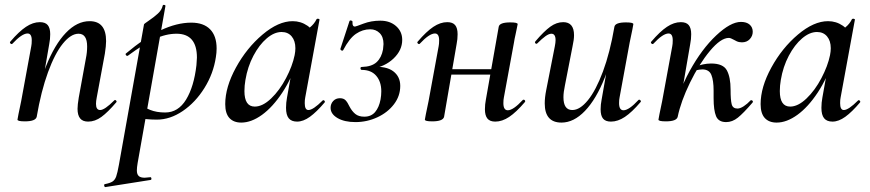

<svg xmlns="http://www.w3.org/2000/svg" viewBox="-20 -485 3534 780"><path d="M295 -43Q295 -59 300 -89L329 -248Q334 -272 334 -296Q334 -348 299 -348Q268 -348 235.5 -308Q203 -268 175 -191.5Q147 -115 129 -10L113 -11Q132 -128 167 -216Q202 -304 247.5 -351.5Q293 -399 344 -399Q411 -399 411 -318Q411 -299 406 -267L373 -89Q370 -74 370 -63Q370 -38 387 -38Q405 -38 444 -77Q446 -79 447 -79Q450 -79 452.5 -75.5Q455 -72 452 -69Q418 -29 392 -10Q366 9 338 9Q316 9 305.5 -4Q295 -17 295 -43ZM51 1 55 -21Q65 -68 66 -74L107 -297Q109 -306 109 -321Q109 -349 92 -349Q69 -349 30 -307Q29 -306 27 -306Q24 -306 21.5 -309.5Q19 -313 22 -316Q57 -357 85.5 -376Q114 -395 142 -395Q164 -395 174 -383Q184 -371 184 -346Q184 -326 180 -306L129 -10Q124 8 81 8Q51 8 51 1Z M406 263Q427 259 437 252.5Q447 246 452 232Q457 218 463 185L565 -386Q565 -388 585 -401.5Q605 -415 621 -429.5Q637 -444 641 -462Q642 -466 647.5 -465Q653 -464 652 -460L539 178Q536 196 536 207Q536 223 543.5 230Q551 237 568 237Q572 237 590 235Q594 234 595 239.5Q596 245 592 246L408 275Q405 276 403.5 270Q402 264 406 263ZM529 -8 539 -67Q564 -49 590 -38.5Q616 -28 651 -28Q704 -28 736 -80.5Q768 -133 778 -220Q780 -242 780 -251Q780 -348 697 -348Q654 -348 608 -326.5Q562 -305 500 -259Q499 -258 497 -258Q493 -258 491 -262Q489 -266 492 -268Q640 -393 757 -393Q807 -393 833.5 -366Q860 -339 860 -288Q860 -271 857 -253Q847 -186 810.5 -127.5Q774 -69 722.5 -34Q671 1 617 1Q572 1 529 -8Z M895 -62Q895 -131 938.5 -210.5Q982 -290 1046.5 -344.5Q1111 -399 1169 -399Q1202 -399 1229 -380.5Q1256 -362 1259 -326L1205 -357Q1221 -359 1239 -373.5Q1257 -388 1266 -407Q1268 -409 1271 -409Q1274 -409 1276.5 -407.5Q1279 -406 1278 -405L1220 -89Q1218 -80 1218 -66Q1218 -38 1233 -38Q1252 -38 1291 -77Q1292 -78 1294 -78Q1297 -78 1299 -74.5Q1301 -71 1299 -69Q1266 -30 1239 -10.5Q1212 9 1187 9Q1164 9 1153 -4.5Q1142 -18 1142 -47Q1142 -68 1146 -89L1171 -229L1191 -246Q1166 -168 1127 -109Q1088 -50 1044.5 -18.5Q1001 13 960 13Q929 13 912 -5.5Q895 -24 895 -62ZM1177 -261Q1180 -276 1180 -289Q1180 -319 1165 -337Q1150 -355 1124 -355Q1094 -355 1063.5 -329Q1033 -303 1009.5 -258.5Q986 -214 977 -160Q973 -137 973 -115Q973 -52 1015 -52Q1047 -52 1081.5 -85Q1116 -118 1142 -167.5Q1168 -217 1177 -261Z M1525 -401Q1564 -401 1589 -379Q1614 -357 1614 -323Q1614 -281 1579 -247.5Q1544 -214 1489 -205L1493 -213Q1549 -217 1577.5 -195.5Q1606 -174 1606 -136Q1606 -95 1580.5 -61.5Q1555 -28 1513 -8.5Q1471 11 1424 11Q1379 11 1351 -5.5Q1323 -22 1323 -47Q1323 -63 1333.5 -74.5Q1344 -86 1361 -86Q1376 -86 1384 -77.5Q1392 -69 1400 -52Q1410 -33 1423.5 -22Q1437 -11 1460 -11Q1488 -11 1504 -30Q1520 -49 1526 -81Q1529 -98 1529 -114Q1529 -153 1508.5 -177Q1488 -201 1450 -201Q1445 -201 1444.5 -207Q1444 -213 1450 -213Q1490 -214 1510 -232.5Q1530 -251 1536 -284Q1538 -300 1538 -306Q1538 -335 1522.5 -350.5Q1507 -366 1484 -366Q1453 -366 1426 -347.5Q1399 -329 1374 -281Q1372 -279 1371 -279Q1368 -279 1365 -281.5Q1362 -284 1363 -287L1400 -400Q1402 -402 1404 -402Q1407 -402 1410 -400Q1413 -398 1412 -396V-391Q1412 -377 1422 -377Q1425 -377 1456.5 -389Q1488 -401 1525 -401Z M1706 1 1710 -21Q1720 -68 1721 -74L1762 -297Q1764 -306 1764 -321Q1764 -349 1747 -349Q1724 -349 1685 -307Q1684 -306 1682 -306Q1679 -306 1676.5 -309.5Q1674 -313 1677 -316Q1712 -357 1740.5 -376Q1769 -395 1797 -395Q1819 -395 1829 -383Q1839 -371 1839 -346Q1839 -326 1835 -306L1784 -10Q1779 8 1736 8Q1706 8 1706 1ZM1780 -204H2019L2016 -182H1777ZM1950 -41Q1950 -61 1954 -81L2006 -376Q2009 -394 2053 -394Q2083 -394 2083 -387L2079 -367Q2078 -360 2074 -343Q2070 -326 2068 -312L2027 -89Q2025 -80 2025 -66Q2025 -37 2043 -37Q2065 -37 2104 -79Q2105 -80 2107 -80Q2111 -80 2113 -76.5Q2115 -73 2112 -70Q2077 -29 2048.5 -10Q2020 9 1992 9Q1970 9 1960 -3.5Q1950 -16 1950 -41Z M2193 -65Q2193 -89 2199 -119L2234 -297Q2237 -312 2237 -322Q2237 -348 2220 -348Q2210 -348 2196 -338Q2182 -328 2163 -309Q2161 -307 2159 -307Q2156 -307 2154 -310.5Q2152 -314 2155 -317Q2190 -358 2215.5 -376.5Q2241 -395 2268 -395Q2312 -395 2312 -342Q2312 -324 2306 -297L2275 -138Q2269 -110 2269 -90Q2269 -38 2305 -38Q2336 -38 2368.5 -78Q2401 -118 2429.5 -194.5Q2458 -271 2476 -376L2492 -375Q2472 -258 2437 -170Q2402 -82 2356.5 -34.5Q2311 13 2261 13Q2193 13 2193 -65ZM2420 -41Q2420 -60 2424 -80L2476 -376Q2479 -394 2523 -394Q2553 -394 2553 -387L2549 -365Q2539 -318 2538 -312L2497 -89Q2495 -80 2495 -66Q2495 -37 2513 -37Q2535 -37 2574 -79Q2575 -80 2577 -80Q2580 -80 2582.5 -76.5Q2585 -73 2582 -70Q2547 -29 2518.5 -10Q2490 9 2462 9Q2440 9 2430 -3Q2420 -15 2420 -41Z M2990 -396Q3013 -396 3025.5 -385Q3038 -374 3038 -356Q3038 -339 3026 -326Q3014 -313 2994 -313Q2982 -313 2972.5 -317.5Q2963 -322 2962 -323Q2948 -331 2941 -331Q2908 -331 2864 -278Q2820 -225 2783 -149Q2746 -73 2733 -10L2716 -12Q2733 -108 2782 -197Q2831 -286 2889.5 -341Q2948 -396 2990 -396ZM2655 1 2659 -21Q2669 -68 2670 -74L2711 -297Q2713 -306 2713 -321Q2713 -349 2696 -349Q2673 -349 2634 -307Q2633 -306 2631 -306Q2628 -306 2625.5 -309.5Q2623 -313 2626 -316Q2661 -357 2689.5 -376Q2718 -395 2746 -395Q2768 -395 2778 -383Q2788 -371 2788 -346Q2788 -326 2784 -306L2733 -10Q2728 8 2685 8Q2655 8 2655 1ZM2879 -86V-117Q2879 -158 2870 -180.5Q2861 -203 2833 -203Q2824 -203 2804 -199L2800 -212Q2836 -227 2869 -227Q2918 -227 2933 -199Q2948 -171 2948 -121Q2948 -79 2952.5 -61.5Q2957 -44 2976 -44Q2987 -44 3001.5 -53.5Q3016 -63 3029 -77Q3030 -78 3032 -78Q3036 -78 3038 -74.5Q3040 -71 3037 -68Q3000 -25 2977.5 -7Q2955 11 2930 11Q2899 11 2889 -13Q2879 -37 2879 -86Z M3070 -62Q3070 -131 3113.5 -210.5Q3157 -290 3221.5 -344.5Q3286 -399 3344 -399Q3377 -399 3404 -380.5Q3431 -362 3434 -326L3380 -357Q3396 -359 3414 -373.5Q3432 -388 3441 -407Q3443 -409 3446 -409Q3449 -409 3451.5 -407.5Q3454 -406 3453 -405L3395 -89Q3393 -80 3393 -66Q3393 -38 3408 -38Q3427 -38 3466 -77Q3467 -78 3469 -78Q3472 -78 3474 -74.5Q3476 -71 3474 -69Q3441 -30 3414 -10.5Q3387 9 3362 9Q3339 9 3328 -4.5Q3317 -18 3317 -47Q3317 -68 3321 -89L3346 -229L3366 -246Q3341 -168 3302 -109Q3263 -50 3219.5 -18.5Q3176 13 3135 13Q3104 13 3087 -5.5Q3070 -24 3070 -62ZM3352 -261Q3355 -276 3355 -289Q3355 -319 3340 -337Q3325 -355 3299 -355Q3269 -355 3238.5 -329Q3208 -303 3184.5 -258.5Q3161 -214 3152 -160Q3148 -137 3148 -115Q3148 -52 3190 -52Q3222 -52 3256.5 -85Q3291 -118 3317 -167.5Q3343 -217 3352 -261Z"/></svg>

Font: Cormorant Garamond SemiBold
Style: Italic
Weight: 600
Italic angle: -10°
Designer: Christian Thalmann (Catharsis Fonts)
Foundry: Catharsis Fonts
Version: Version 4.000